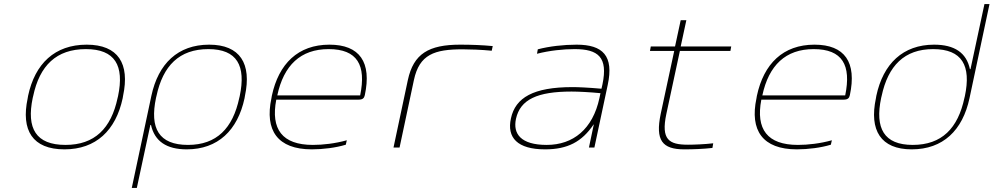

<svg xmlns="http://www.w3.org/2000/svg" viewBox="-20 -730 4916 950"><path d="M119 -256 117 -244C83 -85 141 9 299 9C455 9 553 -85 587 -244L589 -256C623 -415 565 -509 409 -509C251 -509 153 -415 119 -256ZM142 -246 144 -254C176 -406 259 -487 405 -487C549 -487 596 -406 564 -254L562 -246C530 -94 448 -13 304 -13C158 -13 110 -94 142 -246Z M1190 -244 1192 -256C1226 -415 1168 -509 1015 -509C860 -509 763 -415 729 -256L632 200H657L724 -112H727C745 -31 804 9 904 9C1058 9 1156 -85 1190 -244ZM752 -246 754 -254C786 -405 867 -487 1011 -487C1153 -487 1198 -405 1166 -254L1164 -246C1132 -95 1052 -13 910 -13C766 -13 720 -95 752 -246Z M1785 -259C1820 -422 1760 -509 1610 -509C1455 -509 1359 -415 1325 -256L1323 -244C1289 -85 1353 9 1523 9C1578 9 1642 1 1691 -14L1696 -36C1639 -20 1578 -13 1528 -13C1376 -13 1319 -91 1347 -237H1755C1775 -237 1782 -245 1785 -259ZM1352 -258C1384 -407 1467 -487 1606 -487C1748 -487 1793 -408 1762 -258Z M2269 -486C2303 -486 2364 -484 2413 -479L2418 -502C2366 -507 2312 -509 2257 -509C2101 -509 2026 -464 1998 -334L1927 0H1957L2028 -334C2055 -461 2130 -486 2269 -486Z M2833 -509C2769 -509 2698 -501 2641 -486L2637 -464C2699 -480 2768 -487 2823 -487C2940 -487 2989 -447 2961 -313L2956 -291C2888 -297 2840 -299 2813 -299C2619 -299 2530 -247 2508 -144C2487 -49 2540 9 2677 9C2788 9 2859 -28 2917 -114H2918L2894 0H2921L2987 -310C3018 -454 2963 -509 2833 -509ZM2533 -142C2554 -238 2639 -277 2808 -277C2842 -277 2899 -274 2951 -269L2946 -245C2913 -91 2816 -13 2685 -13C2557 -13 2517 -68 2533 -142Z M3384 -14C3290 -14 3250 -39 3277 -166L3344 -478H3594L3598 -500H3348L3376 -630H3348L3320 -500H3200L3196 -478H3316L3249 -166C3222 -36 3256 9 3366 9C3412 9 3461 7 3505 2L3509 -21C3467 -16 3413 -14 3384 -14Z M4185 -259C4220 -422 4160 -509 4010 -509C3855 -509 3759 -415 3725 -256L3723 -244C3689 -85 3753 9 3923 9C3978 9 4042 1 4091 -14L4096 -36C4039 -20 3978 -13 3928 -13C3776 -13 3719 -91 3747 -237H4155C4175 -237 4182 -245 4185 -259ZM3752 -258C3784 -407 3867 -487 4006 -487C4148 -487 4193 -408 4162 -258Z M4316 -256 4314 -244C4280 -85 4338 9 4491 9C4646 9 4743 -85 4777 -244L4876 -710H4851L4782 -388H4779C4762 -469 4703 -509 4602 -509C4448 -509 4350 -415 4316 -256ZM4340 -246 4342 -254C4374 -405 4455 -487 4597 -487C4741 -487 4786 -405 4754 -254L4752 -246C4720 -95 4640 -13 4496 -13C4354 -13 4308 -95 4340 -246Z"/></svg>

Font: LT Wave Mono Thin
Style: Italic
Weight: 100
Designer: Daniel Lyons
Version: Version 2.5 (Glyphs App)